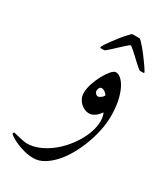

<svg xmlns="http://www.w3.org/2000/svg" viewBox="-193 -441 630 733"><g transform="rotate(30 122.5 -74.5)"><path d="M254.9 -61Q254.9 -31.2 248 1.7Q241.2 34.7 229.2 66.4Q217.3 98.1 200.9 127Q184.6 155.8 164.8 177.5Q145 199.2 123 212.2Q101.1 225.1 78.1 225.1Q55.2 225.1 34.4 219.2Q13.7 213.4 -2.2 206.1Q-18.1 198.7 -27.6 192.1Q-37.1 185.5 -37.1 184.1Q-37.1 181.6 -35.9 179.2Q-34.7 176.8 -33.2 176.8Q-31.7 176.8 -24.4 178.7Q-17.1 180.7 -7.6 182.9Q2 185.1 11.7 187Q21.5 189 27.8 189Q52.2 189 76.7 179.4Q101.1 169.9 123.5 153.8Q146 137.7 165.3 116.2Q184.6 94.7 199 71Q213.4 47.4 221.7 22.7Q230 -2 230 -24.9Q230 -37.1 228 -45.2Q226.1 -53.2 223.1 -60.1Q219.2 -55.2 214.4 -49.6Q209.5 -43.9 203.6 -39.3Q197.8 -34.7 190.7 -31.7Q183.6 -28.8 175.8 -28.8Q166.5 -28.8 156.5 -33.2Q146.5 -37.6 138.4 -45.2Q130.4 -52.7 125.2 -63.5Q120.1 -74.2 120.1 -86.9Q120.1 -106 127.4 -128.4Q134.8 -150.9 145.5 -170.7Q156.2 -190.4 167.7 -203.6Q179.2 -216.8 188 -216.8Q198.7 -216.8 210.4 -206.8Q222.2 -196.8 232.2 -177Q242.2 -157.2 248.5 -128.2Q254.9 -99.1 254.9 -61ZM196.8 -120.1Q191.4 -128.4 184.1 -132.8Q176.8 -137.2 171.9 -137.2Q164.6 -137.2 161.4 -131.3Q158.2 -125.5 158.2 -117.2Q158.2 -113.3 162.6 -107.7Q167 -102.1 173.8 -102.1Q179.2 -102.1 186.5 -107.7Q193.8 -113.3 196.8 -120.1ZM281.7 -271Q281.7 -269.5 281.5 -268.3Q281.2 -267.1 278.8 -267.1H263.7Q262.2 -267.1 256.1 -272Q250 -276.9 241.9 -284.4Q233.9 -292 224.6 -300.5Q215.3 -309.1 207 -316.7Q198.7 -324.2 192.6 -329.1Q186.5 -334 185.1 -334Q183.1 -334 177.2 -329.1Q171.4 -324.2 163.1 -316.7Q154.8 -309.1 145.5 -300.5Q136.2 -292 128.2 -284.4Q120.1 -276.9 114 -272Q107.9 -267.1 106.4 -267.1H91.3Q88.9 -267.1 88.6 -268.3Q88.4 -269.5 88.4 -271Q88.4 -273.4 95.7 -284.7Q103 -295.9 113.8 -310.5Q124.5 -325.2 136.5 -339.8Q148.4 -354.5 157.2 -363.3Q161.1 -367.7 164.3 -370.8Q167.5 -374 170.9 -374H199.2Q202.6 -374 205.6 -370.8Q208.5 -367.7 212.9 -363.3Q218.8 -357.4 226.3 -348.4Q233.9 -339.4 241.5 -329.3Q249 -319.3 256.3 -309.3Q263.7 -299.3 269.3 -291Q274.9 -282.7 278.3 -277.1Q281.7 -271.5 281.7 -271Z"/></g></svg>

Font: Scheherazade
Style: Regular
Weight: 400
Designer: SIL International
Foundry: SIL International
Version: Version 2.100 (build 932/914)